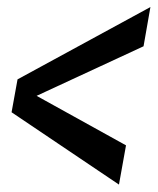

<svg xmlns="http://www.w3.org/2000/svg" viewBox="-20 -508 436 531"><path d="M309 2.5 328.5 -106 59.5 -255 55.5 -231 377 -380 396 -488.5 28.5 -288.5 12 -197.5Z"/></svg>

Font: Anybody UltraCondensed Thin Medium
Style: Italic
Weight: 500
Italic angle: -10°
Version: Version 1.111